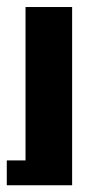

<svg xmlns="http://www.w3.org/2000/svg" viewBox="-22 -389 278 555"><path d="M51.8 -368.7H186.5V146.5H-2.4V74.7H51.8Z"/></svg>

Font: Aqlam Corner
Style: Regular
Weight: 400
Designer: Developer/ Husham Jawad
Version: Version 1.00;December 29, 2020;FontCreator 13.0.0.2683 32-bi